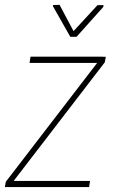

<svg xmlns="http://www.w3.org/2000/svg" viewBox="-27 -758 459 778"><path d="M337.9 -24.9 334 0H0L3.4 -24.9ZM397.5 -505.4 9.3 0H-7.3L-3.4 -21.5L385.7 -527.8H401.9ZM389.2 -528.3 385.7 -502.9H92.8L96.7 -528.3ZM214.4 -738.3 271 -631.8 368.2 -737.3H392.6L391.6 -730L283.2 -608.9H257.8L187.5 -732.9L188 -737.8Z"/></svg>

Font: Roboto Condensed Thin
Style: Italic
Weight: 250
Italic angle: -12°
Designer: Christian Robertson
Foundry: Google
Version: Version 3.008; 2023